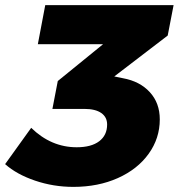

<svg xmlns="http://www.w3.org/2000/svg" viewBox="-23 -722 699 751"><path d="M633 -583 424 -423 458 -416Q524 -404 563 -361.5Q602 -319 602 -255Q602 -181 558.5 -120.5Q515 -60 438 -25.5Q361 9 264 9Q186 9 114 -15.5Q42 -40 -3 -80L99 -222Q177 -146 277 -146Q334 -146 365 -169.5Q396 -193 396 -235Q396 -264 373 -280Q350 -296 307 -296H182L203 -405L380 -549H125L154 -702H656Z"/></svg>

Font: TypoPRO Montserrat Alternates
Style: Italic
Weight: 800
Italic angle: -11.3°
Designer: Julieta Ulanovsky
Foundry: Julieta Ulanovsky
Version: Version 6.001